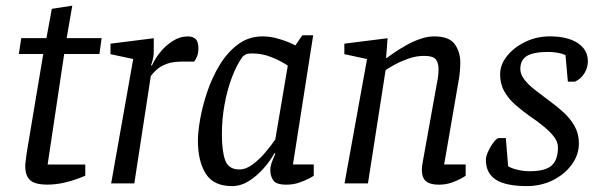

<svg xmlns="http://www.w3.org/2000/svg" viewBox="-20 -640 2101 670"><path d="M145.2 4.2Q102.1 4.2 85.1 -11.3Q68.1 -26.8 68.1 -60.8Q68.1 -68.8 70.1 -82.3Q72.1 -95.8 73.1 -105.8L130.9 -451.5H45.8L54.1 -507H142.1L160.8 -609.2L232.2 -620.2L212.6 -507H334.6L327 -451.5H204L146.2 -65.9H277.6V-27.1Q274.6 -25.2 254.1 -17.4Q233.6 -9.5 204.5 -2.7Q175.4 4.2 145.2 4.2Z M367.9 0 444.8 -434 365.6 -451V-487.6L516.6 -506.6V-457Q516.6 -447.7 513.6 -434Q510.6 -420.3 506.6 -412H510.6Q519.6 -433 538 -456.5Q556.4 -480 582.1 -496.5Q607.7 -513 635.7 -513Q651.9 -513 662.1 -504.3Q672.3 -495.5 672.3 -470.8Q672.3 -454.2 667.2 -442.2Q662 -430.2 657.4 -425H614.8Q581.8 -425 560.1 -416.5Q538.4 -408 525.7 -396.1Q513 -384.1 506.3 -374.8L448.7 0Z M789.3 9.4Q725.4 9.4 698 -34Q670.6 -77.4 670.6 -150Q670.6 -179.2 678.5 -224.3Q686.4 -269.5 703.2 -319.6Q720.1 -369.8 746.7 -413.5Q773.2 -457.3 810.6 -485.2Q847.9 -513 896.3 -513Q921.2 -513 945.7 -506.4Q970.3 -499.7 988.2 -492.2Q1006.2 -484.6 1010.7 -481.4L1035.1 -517H1072.9L1002.3 -66H1074.9V-26.9Q1072.9 -24.9 1058.6 -17.3Q1044.3 -9.7 1023.7 -2.6Q1003.1 4.4 979.2 4.4Q943.6 4.4 933.5 -10.7Q923.3 -25.8 923.3 -45.9Q923.3 -58.3 927.9 -71.9Q932.5 -85.4 940.8 -103.6L937.8 -105.6Q922.9 -78.3 899.3 -51.8Q875.8 -25.3 847.9 -7.9Q820.1 9.4 789.3 9.4ZM815.2 -48.7Q838.4 -48.7 862.1 -66.5Q885.8 -84.3 906.2 -108.5Q926.7 -132.8 940.7 -153.5L984.3 -411.1Q960.3 -427.2 927.7 -440.4Q895.1 -453.6 858.8 -453.6Q844.6 -453.6 837.7 -450.1Q830.8 -446.6 826 -441.4Q805.5 -413.1 789.2 -369.7Q772.8 -326.2 763.6 -275.5Q754.3 -224.7 754.3 -171Q754.3 -111.5 766.1 -80.1Q778 -48.7 815.2 -48.7Z M1512 4.4Q1491.2 4.4 1477.8 -0.9Q1464.3 -6.3 1458.2 -17.8Q1452.1 -29.2 1452.1 -47.2Q1452.1 -51.8 1452.5 -57.7Q1453 -63.6 1454.1 -68.8L1505.2 -352.8Q1507.3 -360.8 1508.8 -373.5Q1510.3 -386.2 1510.3 -399Q1510.3 -420.3 1500.9 -432.7Q1491.4 -445 1459.9 -445Q1431.6 -445 1403.9 -435Q1376.1 -424.9 1355.5 -413.4Q1334.9 -401.9 1325.6 -395.4L1264 0H1182.3L1260.8 -434L1181.6 -451V-487.6L1332.6 -506.6L1327.3 -437.7H1330Q1339 -444.9 1357.2 -457.3Q1375.4 -469.6 1398.3 -482.5Q1421.2 -495.5 1446.6 -504.2Q1471.9 -513 1495 -513Q1547.2 -513 1566.7 -486.1Q1586.2 -459.2 1586.2 -421.9Q1586.2 -408.3 1585 -393.9Q1583.9 -379.4 1581.8 -366.5Q1579.7 -353.5 1577.7 -342.7L1529.9 -66H1605V-26.9Q1603 -24.9 1589.4 -17.3Q1575.9 -9.7 1555.6 -2.6Q1535.4 4.4 1512 4.4Z M1818.6 9.4Q1745.1 9.4 1710.3 -13.1Q1675.5 -35.7 1675.5 -81.7Q1675.5 -94.6 1683.9 -112.4Q1692.2 -130.2 1703.1 -144.1Q1714 -158.1 1720.3 -158.1H1745.1L1753.2 -59.9Q1765.1 -52.4 1786.2 -47.5Q1807.4 -42.5 1828.1 -42.5Q1882.5 -42.5 1904.8 -62.2Q1927 -81.9 1927 -125.6Q1927 -145.2 1912.8 -163.3Q1898.5 -181.4 1876.2 -199.7Q1854 -217.9 1828.4 -234.9Q1803.5 -252.7 1779.5 -273.3Q1755.5 -293.9 1740.4 -320.3Q1725.2 -346.6 1725.2 -380.3Q1725.2 -414.8 1749.7 -445Q1774.1 -475.3 1813.7 -494.2Q1853.2 -513.1 1898.4 -513.1Q1960.7 -513.1 1996.1 -489.7Q2031.4 -466.3 2031.4 -426.1Q2031.4 -403.4 2019 -383.7Q2006.5 -363.9 1986.5 -355.1H1961.6L1953.3 -447.6Q1942.7 -452.8 1926.1 -455.8Q1909.5 -458.8 1894.3 -458.8Q1842 -458.8 1818.8 -444.8Q1795.7 -430.8 1795.7 -399.2Q1795.7 -380.9 1809.5 -362.8Q1823.3 -344.7 1845.6 -327.3Q1867.9 -310 1891.8 -292.1Q1921.2 -270.9 1945.7 -248.7Q1970.2 -226.4 1985.2 -199.8Q2000.1 -173.2 2000.1 -140Q2000.1 -99.7 1975.3 -65.7Q1950.5 -31.7 1909.2 -11.1Q1867.8 9.4 1818.6 9.4Z"/></svg>

Font: Faustina Light
Style: Italic
Weight: 300
Italic angle: -8°
Designer: Alfonso Garcia
Foundry: http://www.omnibus-type.com
Version: Version 1.200